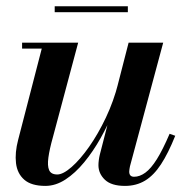

<svg xmlns="http://www.w3.org/2000/svg" viewBox="-20 -600 621 630"><path d="M129 10Q83 10 59.8 -10.2Q36.5 -30.5 32.5 -64.8Q28.5 -99 39.5 -141L117 -440.5H52.5V-460H236.5L153.5 -149.5Q142.5 -110.5 138.8 -83.2Q135 -56 141.2 -41.8Q147.5 -27.5 168 -27.5Q187 -27.5 215 -52Q243 -76.5 272.5 -118.5Q302 -160.5 327.5 -214.2Q353 -268 368 -327H383Q372.5 -284 353.8 -237.5Q335 -191 310.2 -147Q285.5 -103 256.2 -67.5Q227 -32 194.8 -11Q162.5 10 129 10ZM390 10Q345.5 10 324.2 -10.2Q303 -30.5 303 -58Q303 -65 304.2 -74.8Q305.5 -84.5 307.5 -92.5L402 -460H515.5L406.5 -54.5Q405.5 -50 404.8 -45.2Q404 -40.5 404 -37Q404 -20 420 -20Q438.5 -20 457 -33.5Q475.5 -47 494.8 -77.8Q514 -108.5 536.5 -161L555 -154.5Q532 -97 508.2 -60.8Q484.5 -24.5 455.8 -7.2Q427 10 390 10ZM159.5 -560V-579.5H399.5V-560Z"/></svg>

Font: Bodoni Moda 11pt SemiBold
Style: Italic
Weight: 600
Italic angle: -13°
Designer: Owen Earl
Foundry: indestructible type
Version: Version 2.004